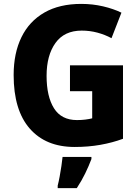

<svg xmlns="http://www.w3.org/2000/svg" viewBox="-20 -744 717 985"><path d="M339 -409H611V-32Q557 -12 495 -1Q433 10 363 10Q215 10 132.5 -84.5Q50 -179 50 -359Q50 -471 90 -553Q130 -635 207.5 -679.5Q285 -724 397 -724Q455 -724 508.5 -711.5Q562 -699 603 -679L552 -548Q519 -566 480 -576.5Q441 -587 399 -587Q310 -587 264.5 -523.5Q219 -460 219 -355Q219 -249 257 -188.5Q295 -128 375 -128Q397 -128 417.5 -130.5Q438 -133 453 -137V-276H339ZM449 72Q435 109 417 146Q399 183 374 221H276V208Q281 189 286 162Q291 135 295 108Q299 81 301 61H449Z"/></svg>

Font: Noto Sans Arabic SemCond ExtBd
Style: Regular
Weight: 800
Width: 4
Designer: Monotype Design Team, Nadine Chahine, Nizar Qandah and Khaled Hosny
Foundry: Monotype Imaging Inc.
Version: Version 2.012; ttfautohint (v1.8.4.7-5d5b)